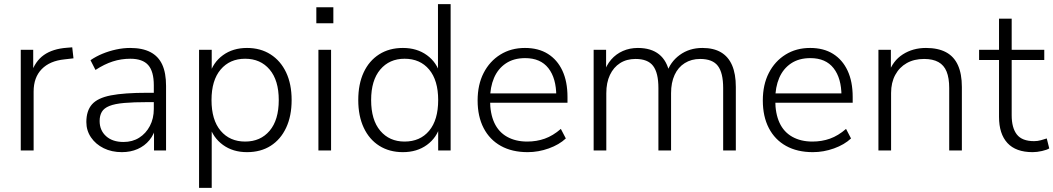

<svg xmlns="http://www.w3.org/2000/svg" viewBox="-20 -725 5075 925"><path d="M80 0V-485H140V-371H130Q149 -430 191.5 -460Q234 -490 303 -495L328 -497L334 -444L291 -439Q220 -432 181 -392Q142 -352 142 -284V0Z M567 8Q518 8 479.5 -11Q441 -30 418.5 -63Q396 -96 396 -137Q396 -191 423 -222Q450 -253 514 -265.5Q578 -278 690 -278H733V-233H691Q624 -233 578.5 -229Q533 -225 507 -214.5Q481 -204 470.5 -186Q460 -168 460 -142Q460 -97 491 -69Q522 -41 575 -41Q618 -41 650.5 -61.5Q683 -82 702 -118Q721 -154 721 -200V-314Q721 -381 694 -411.5Q667 -442 608 -442Q564 -442 523.5 -429Q483 -416 440 -388L416 -435Q442 -453 473.5 -466Q505 -479 539.5 -486.5Q574 -494 607 -494Q666 -494 704.5 -474Q743 -454 761.5 -414Q780 -374 780 -311V0H722V-117H732Q723 -78 700 -50Q677 -22 643 -7Q609 8 567 8Z M939 180V-485H1000V-364H989Q1006 -424 1054 -459Q1102 -494 1170 -494Q1235 -494 1283.5 -463Q1332 -432 1358.5 -376Q1385 -320 1385 -243Q1385 -166 1358.5 -109.5Q1332 -53 1284 -22.5Q1236 8 1170 8Q1102 8 1054 -27Q1006 -62 989 -120H1000V180ZM1161 -43Q1235 -43 1279 -95Q1323 -147 1323 -243Q1323 -338 1279 -390Q1235 -442 1161 -442Q1087 -442 1043 -390Q999 -338 999 -243Q999 -147 1043 -95Q1087 -43 1161 -43Z M1504 -613V-690H1586V-613ZM1514 0V-485H1575V0Z M1921 8Q1856 8 1807.5 -22.5Q1759 -53 1732.5 -109.5Q1706 -166 1706 -243Q1706 -320 1732 -376Q1758 -432 1806.5 -463Q1855 -494 1921 -494Q1989 -494 2037 -459Q2085 -424 2101 -365H2090V-705H2151V0H2091V-121H2101Q2085 -62 2037 -27Q1989 8 1921 8ZM1929 -43Q2004 -43 2047.5 -95Q2091 -147 2091 -243Q2091 -338 2047.5 -390Q2004 -442 1929 -442Q1856 -442 1812 -390Q1768 -338 1768 -243Q1768 -147 1812 -95Q1856 -43 1929 -43Z M2522 8Q2447 8 2393 -22Q2339 -52 2310 -108Q2281 -164 2281 -241Q2281 -317 2310 -373.5Q2339 -430 2390.5 -462Q2442 -494 2509 -494Q2574 -494 2619.5 -465.5Q2665 -437 2689.5 -384.5Q2714 -332 2714 -258V-230H2325V-275H2676L2660 -262Q2660 -348 2622 -396.5Q2584 -445 2510 -445Q2455 -445 2417 -419.5Q2379 -394 2360 -349.5Q2341 -305 2341 -247V-242Q2341 -178 2361.5 -133.5Q2382 -89 2423 -66Q2464 -43 2520 -43Q2565 -43 2604.5 -57Q2644 -71 2682 -104L2706 -58Q2674 -28 2624 -10Q2574 8 2522 8Z M2840 0V-485H2900V-372H2889Q2901 -411 2924.5 -438Q2948 -465 2981 -479.5Q3014 -494 3053 -494Q3117 -494 3155.5 -463Q3194 -432 3206 -370H3191Q3208 -426 3254.5 -460Q3301 -494 3364 -494Q3418 -494 3453.5 -473Q3489 -452 3507 -410.5Q3525 -369 3525 -306V0H3464V-301Q3464 -374 3438.5 -407.5Q3413 -441 3353 -441Q3311 -441 3279 -421Q3247 -401 3230 -364Q3213 -327 3213 -276V0H3152V-301Q3152 -374 3126.5 -407.5Q3101 -441 3042 -441Q2999 -441 2967.5 -421Q2936 -401 2918.5 -364Q2901 -327 2901 -276V0Z M3896 8Q3821 8 3767 -22Q3713 -52 3684 -108Q3655 -164 3655 -241Q3655 -317 3684 -373.5Q3713 -430 3764.5 -462Q3816 -494 3883 -494Q3948 -494 3993.5 -465.5Q4039 -437 4063.5 -384.5Q4088 -332 4088 -258V-230H3699V-275H4050L4034 -262Q4034 -348 3996 -396.5Q3958 -445 3884 -445Q3829 -445 3791 -419.5Q3753 -394 3734 -349.5Q3715 -305 3715 -247V-242Q3715 -178 3735.5 -133.5Q3756 -89 3797 -66Q3838 -43 3894 -43Q3939 -43 3978.5 -57Q4018 -71 4056 -104L4080 -58Q4048 -28 3998 -10Q3948 8 3896 8Z M4212 0V-485H4272V-372H4261Q4281 -432 4329.5 -463Q4378 -494 4441 -494Q4499 -494 4537.5 -473.5Q4576 -453 4595 -411Q4614 -369 4614 -306V0H4553V-301Q4553 -349 4540.5 -380Q4528 -411 4501 -426Q4474 -441 4432 -441Q4384 -441 4348.5 -421Q4313 -401 4293 -364Q4273 -327 4273 -277V0Z M4955 8Q4874 8 4833.5 -36Q4793 -80 4793 -162V-436H4697V-485H4793V-635H4854V-485H5011V-436H4854V-170Q4854 -109 4879 -77Q4904 -45 4962 -45Q4979 -45 4995 -49.5Q5011 -54 5023 -58L5035 -10Q5024 -3 5000 2.5Q4976 8 4955 8Z"/></svg>

Font: Nunito Sans 12pt Light
Style: Regular
Weight: 300
Designer: Vernon Adams
Foundry: Vernon Adams
Version: Version 3.101;gftools[0.9.27]